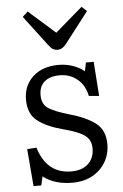

<svg xmlns="http://www.w3.org/2000/svg" viewBox="-55 -810 554 863"><g transform="rotate(-5 222.0 -378.0)"><path d="M61 14 47 -154 89 -157Q126 -37 236 -37Q286 -37 313 -63Q340 -89 340 -131Q340 -157 328.5 -174Q317 -191 289.5 -204Q262 -217 212 -230Q141 -249 101 -280.5Q61 -312 61 -376Q61 -439 104 -479Q147 -519 221 -519Q254 -519 284.5 -508.5Q315 -498 336 -480L344 -519H379L390 -364L344 -368Q334 -417 300.5 -444.5Q267 -472 222 -472Q177 -472 152.5 -451Q128 -430 128 -391Q128 -348 158 -329.5Q188 -311 247 -294Q323 -273 365.5 -241Q408 -209 408 -145Q408 -100 386.5 -64Q365 -28 327 -7Q289 14 237 14Q156 14 105 -26L96 14ZM222 -587Q211 -587 202 -592Q193 -597 181 -613L79 -748L103 -770L223 -664L346 -770L369 -749L261 -609Q244 -587 222 -587Z"/></g></svg>

Font: Literata 12pt Light
Style: Regular
Weight: 300
Designer: Latin by Veronika Burian and Jose Scaglione. Greek by Irene Vlachou. Cyrillic by Vera Evstafieva.
Foundry: TypeTogether
Version: Version 3.002